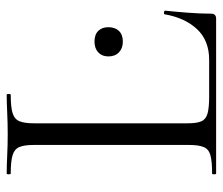

<svg xmlns="http://www.w3.org/2000/svg" viewBox="-66 -599 665 573"><g transform="rotate(-90 266.5 -312.5)"><path d="M185 -543V-85Q185 -57.7 191 -44.1Q197 -30.4 214.3 -25.6Q231.6 -20.8 265.2 -20.8H374.4Q432.4 -20.8 466.2 -57.2Q500 -93.6 510.2 -153.2Q510.4 -156.2 515.8 -155.6Q521.2 -155 521.2 -152Q518.2 -124.6 515.2 -86.1Q512.2 -47.7 512.2 -15Q512.2 0 497.1 0H34.8Q32.8 0 32.8 -6Q32.8 -12 34.8 -12Q71.3 -12 89.6 -17Q107.9 -22 114.1 -37Q120.4 -52 120.4 -81V-544Q120.4 -573 114.1 -587.5Q107.9 -602 89.6 -607.5Q71.3 -613 34.8 -613Q32.8 -613 32.8 -619Q32.8 -625 34.8 -625Q58.8 -625 89.1 -623.5Q119.3 -622 152.1 -622Q187 -622 217 -623.5Q247 -625 270.4 -625Q272.6 -625 272.6 -619Q272.6 -613 270.4 -613Q233.9 -613 215.7 -607.5Q197.5 -602 191.2 -587Q185 -572 185 -543ZM428.8 -278.4Q408.8 -278.4 396.7 -290.1Q384.6 -301.7 384.6 -321.7Q384.6 -340.6 396.7 -351.8Q408.8 -363 428.7 -363Q449.8 -363 460.8 -351.8Q471.8 -340.6 471.8 -321.7Q471.8 -301.7 460.8 -290.1Q449.7 -278.4 428.8 -278.4Z"/></g></svg>

Font: Cormorant Garamond Light
Style: Regular
Weight: 300
Designer: Christian Thalmann (Catharsis Fonts)
Foundry: Catharsis Fonts
Version: Version 4.001